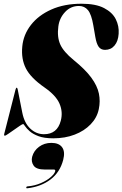

<svg xmlns="http://www.w3.org/2000/svg" viewBox="-20 -732 657 1030"><path d="M266 10Q217 10 186.5 -1.5Q156 -13 139 -28.2Q122 -43.5 114.5 -55Q107 -66.5 104 -66.5Q100.5 -66.5 86.2 -57Q72 -47.5 54.8 -35.2Q37.5 -23 23.5 -13.5Q9.5 -4 6.5 -4Q0.5 -4 2.5 -13L63 -250.5Q66 -261.5 69.5 -261.5Q73 -261.5 75 -252L99.5 -128Q110.5 -72 142.5 -42Q174.5 -12 216 -12Q287 -12 306 -84Q318.5 -131.5 299.2 -176Q280 -220.5 218.5 -263Q144.5 -314.5 118.8 -365.2Q93 -416 99.5 -482.5Q105.5 -546 145.8 -598Q186 -650 255.5 -681Q325 -712 417.5 -712Q493.5 -712 538.2 -688.8Q583 -665.5 601.2 -628.8Q619.5 -592 616.5 -551Q614 -511 594.5 -487.8Q575 -464.5 543.5 -464.5Q521 -464.5 509.2 -481.2Q497.5 -498 491.5 -533L480.5 -596.5Q470.5 -655 452 -677.5Q433.5 -700 403.5 -700Q359 -700 328.8 -667.2Q298.5 -634.5 293 -590Q285.5 -533.5 303.2 -493.8Q321 -454 375 -410Q437.5 -359.5 469.8 -315.5Q502 -271.5 510.5 -230.2Q519 -189 510 -146.5Q500.5 -100.5 466.2 -65Q432 -29.5 380.5 -9.8Q329 10 266 10ZM220.5 177.5Q175 177.5 160.5 156.5Q146 135.5 152.5 109Q161.5 76 189.8 55.2Q218 34.5 255.5 34.5Q296 34.5 313.2 58Q330.5 81.5 319 126Q301.5 192.5 250.8 231Q200 269.5 127 278Q120.5 279 121 274Q121.5 268.5 127 268Q167 264.5 199.5 250.2Q232 236 252.2 218.2Q272.5 200.5 276 187Q278.5 177.5 269 177.5Z"/></svg>

Font: Fraunces 144pt S000 Black
Style: Italic
Weight: 900
Italic angle: -16°
Version: Version 1.000; ttfautohint (v1.8.3)